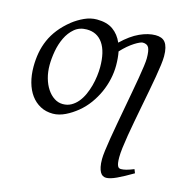

<svg xmlns="http://www.w3.org/2000/svg" viewBox="-104 -554 858 894"><g transform="rotate(15 325.0 -106.5)"><path d="M326.2 -246.1Q326.2 -320.8 298.8 -360.4Q271.5 -399.9 221.2 -399.9Q186 -399.9 162.1 -379.6Q138.2 -359.4 123.5 -328.6Q108.9 -297.9 102.5 -262Q96.2 -226.1 96.2 -194.8Q96.2 -162.1 104.2 -133.1Q112.3 -104 126.7 -82.3Q141.1 -60.5 160.4 -47.9Q179.7 -35.2 202.1 -35.2Q224.6 -35.2 242.4 -45.2Q260.3 -55.2 274.2 -72Q288.1 -88.9 297.9 -110.6Q307.6 -132.3 314 -155.8Q320.3 -179.2 323.2 -202.6Q326.2 -226.1 326.2 -246.1ZM610.8 189Q566.4 215.3 535.4 229.7Q504.4 244.1 485.8 244.1Q477.1 244.1 469.7 240Q462.4 235.8 457 226.3Q451.7 216.8 448.5 201.7Q445.3 186.5 445.3 164.1Q445.3 149.4 448.7 122.6Q452.1 95.7 457.8 61.5Q463.4 27.3 470.7 -12.5Q478 -52.2 485.4 -92.8Q492.7 -133.3 500 -172.4Q507.3 -211.4 512.9 -244.9Q518.6 -278.3 522 -303.7Q525.4 -329.1 525.4 -341.8Q525.4 -378.9 517.6 -393.6Q509.8 -408.2 488.3 -408.2Q483.4 -408.2 473.4 -403.8Q463.4 -399.4 450 -390.9Q436.5 -382.3 421.1 -369.4Q405.8 -356.4 390.1 -339.4Q396 -308.6 396 -272.9Q396 -240.2 388.7 -206.8Q381.3 -173.3 367.2 -141.8Q353 -110.4 332.3 -81.8Q311.5 -53.2 284.2 -30.8Q271.5 -20.5 257.3 -11.2Q243.2 -2 228.5 5.1Q213.9 12.2 198.7 16.1Q183.6 20 168.9 20Q134.8 20 108.2 5.6Q81.5 -8.8 63.2 -33.9Q44.9 -59.1 35.4 -93.5Q25.9 -127.9 25.9 -168Q25.9 -203.1 31.7 -235.6Q37.6 -268.1 50.8 -298.3Q64 -328.6 85.9 -356.4Q107.9 -384.3 140.1 -410.2Q165 -429.7 194.8 -443.4Q224.6 -457 254.9 -457Q303.2 -457 332.8 -436Q362.3 -415 377.9 -378.4Q420.9 -419.9 461.7 -438.5Q502.4 -457 537.6 -457Q552.7 -457 564.7 -452.6Q576.7 -448.2 584.5 -438.2Q592.3 -428.2 596.4 -411.9Q600.6 -395.5 600.6 -372.1Q600.6 -355.5 597.2 -329.1Q593.8 -302.7 588.1 -269.8Q582.5 -236.8 575.2 -199Q567.9 -161.1 560.5 -122.3Q553.2 -83.5 545.9 -45.4Q538.6 -7.3 533 26.9Q527.3 61 523.9 88.9Q520.5 116.7 520.5 135.3Q520.5 152.8 522.2 163.1Q523.9 173.3 527.1 178.7Q530.3 184.1 534.2 185.5Q538.1 187 542.5 187Q553.7 187 568.4 183.1Q583 179.2 603.5 170.9Z"/></g></svg>

Font: Gentium Plus Eur
Style: Italic
Weight: 400
Italic angle: -8°
Designer: J. Victor Gaultney, Annie Olsen, Iska Routamaa, Becca Hirsbrunner
Foundry: SIL International
Version: Version 5.000